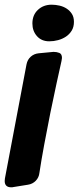

<svg xmlns="http://www.w3.org/2000/svg" viewBox="-55 -797 335 818"><path d="M260 -704Q260 -682 250.5 -666.5Q241 -651 226 -641Q211 -631 192.5 -626Q174 -621 155 -621Q122 -621 102.5 -643Q83 -665 83 -697Q83 -733 106.5 -755Q130 -777 165 -777Q182 -777 199 -773Q216 -769 229.5 -760Q243 -751 251.5 -737.5Q260 -724 260 -704ZM173 -576Q187 -576 198 -571.5Q209 -567 209 -550Q209 -547 207 -537Q199 -501 186 -442Q173 -383 159.5 -316Q146 -249 133.5 -181.5Q121 -114 113 -61Q111 -41 97.5 -27Q84 -13 64 -10L2 0Q-1 1 -7 1Q-35 1 -35 -26Q-35 -33 -34 -37L58 -523Q62 -543 76 -555.5Q90 -568 110 -570Z"/></svg>

Font: Bangerz 2
Style: Regular
Weight: 400
Designer: vernon adams
Foundry: Vernon Adams
Version: Version 2.10;December 28, 2023;FontCreator 13.0.0.2683 64-bi